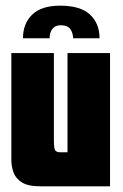

<svg xmlns="http://www.w3.org/2000/svg" viewBox="-20 -657 433 677"><path d="M192 -637Q264 -637 297.5 -605.5Q331 -574 331 -522H238Q237 -543 227 -555.5Q217 -568 194 -568Q175 -568 165 -555.5Q155 -543 155 -522H61Q61 -574 93.5 -605.5Q126 -637 192 -637ZM123 0Q79 0 57 -14Q35 -28 27.5 -49.5Q20 -71 20 -93V-470H170V-159Q170 -141 173 -130.5Q176 -120 193 -120H218V-470H368V0Z"/></svg>

Font: Smooch Sans Black
Style: Regular
Weight: 900
Designer: Robert E. Leuschke
Foundry: Robert E. Leuschke
Version: Version 1.010; ttfautohint (v1.8.3)